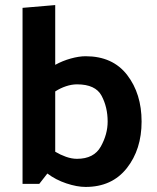

<svg xmlns="http://www.w3.org/2000/svg" viewBox="-20 -726 621 758"><path d="M198 -706V-470Q227 -486 259.5 -495Q292 -504 318 -504Q425 -504 482 -430Q539 -356 539 -246Q539 -136 480.5 -62Q422 12 318 12Q284 12 242 -2Q200 -16 167 -41L135 0H69V-695ZM284 -99Q351 -99 378 -147.5Q405 -196 405 -246Q405 -303 381 -348Q357 -393 284 -393Q263 -393 240.5 -385.5Q218 -378 198 -365V-127Q218 -115 240.5 -107Q263 -99 284 -99Z"/></svg>

Font: Palanquin Dark
Style: Regular
Weight: 400
Designer: Pria Ravichandran
Version: Version 1.000